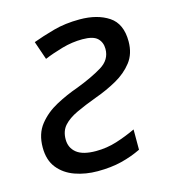

<svg xmlns="http://www.w3.org/2000/svg" viewBox="-88 -619 636 704"><g transform="rotate(-15 229.5 -267.5)"><path d="M198 10Q152 10 112.5 -4Q73 -18 49 -48Q25 -78 25 -126Q25 -178 52 -212Q79 -246 120 -268Q161 -290 204 -305Q264 -328 302.5 -351.5Q341 -375 341 -416Q341 -441 325 -456.5Q309 -472 268 -472Q229 -472 190.5 -461Q152 -450 121 -437L97 -507Q132 -520 177 -532.5Q222 -545 277 -545Q344 -545 387 -516.5Q430 -488 430 -421Q430 -374 405.5 -342.5Q381 -311 342.5 -289.5Q304 -268 262 -253Q216 -236 183 -220.5Q150 -205 132 -185Q114 -165 114 -133Q114 -101 137.5 -82Q161 -63 211 -63Q252 -63 290 -75Q328 -87 364 -104V-27Q329 -10 289 0Q249 10 198 10Z"/></g></svg>

Font: BC Sans
Style: Italic
Weight: 400
Italic angle: -12°
Designer: Monotype Design Team
Designer: Province of B.C.
Foundry: Monotype Imaging Inc.
Version: Version 2.000;GOOG;noto-source:20170915:90ef993387c0